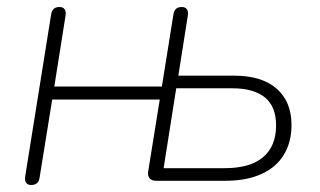

<svg xmlns="http://www.w3.org/2000/svg" viewBox="-20 -516 913 548"><path d="M52 -13 126 -475Q129 -496 150 -496Q160 -496 164.5 -489.5Q169 -483 167 -471L135 -269H442L475 -475Q478 -496 499 -496Q509 -496 513.5 -489.5Q518 -483 516 -471L489 -300H649Q727 -300 769.5 -263Q812 -226 812 -159Q812 -110 790 -74Q768 -38 725.5 -19Q683 0 623 0H426Q413 0 407 -7Q401 -14 403 -27L436 -232H129L93 -9Q90 12 69 12Q59 12 54.5 5.5Q50 -1 52 -13ZM768 -158Q768 -212 736 -238Q704 -264 643 -264H483L447 -36H621Q694 -36 731 -67.5Q768 -99 768 -158Z"/></svg>

Font: SN Pro Thin
Style: Italic
Weight: 200
Italic angle: -9°
Designer: Tobias Whetton
Foundry: Supernotes
Version: Version 1.003;Glyphs 3.3 (3324)